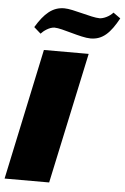

<svg xmlns="http://www.w3.org/2000/svg" viewBox="-58 -885 604 927"><g transform="rotate(5 244.5 -422.0)"><path d="M352 -635H135L0 0H216ZM454 -844C438 -825 408 -811 389 -811C349 -811 259 -844 216 -844C159 -844 120 -809 79 -741L112 -712C124 -726 153 -747 177 -747C214 -747 306 -710 354 -710C413 -710 449 -746 489 -819Z"/></g></svg>

Font: Racing Sans One
Style: Regular
Weight: 400
Designer: Pablo Impallari, Rodrigo Fuenzalida
Foundry: Pablo Impallari, Rodrigo Fuenzalida
Version: Version 1.001